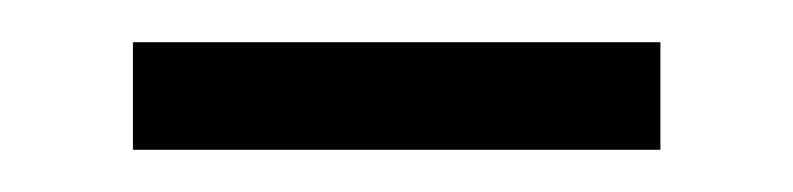

<svg xmlns="http://www.w3.org/2000/svg" viewBox="-20 -315 376 91"><path d="M43 -244H293V-295H43Z"/></svg>

Font: Noto Serif CJK JP Light
Style: Regular
Weight: 300
Designer: Ryoko NISHIZUKA 西塚涼子 (kana & ideographs); Frank Grießhammer (Latin, Greek & Cyrillic); Wenlong ZHANG 张文龙 (bopomofo); San
Foundry: Adobe Systems Incorporated
Version: Version 1.001;PS 1.001;hotconv 16.6.54;makeotf.lib2.5.65590